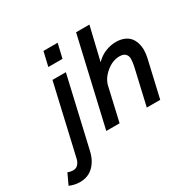

<svg xmlns="http://www.w3.org/2000/svg" viewBox="-324 -897 1336 1317"><g transform="rotate(-30 343.5 -238.5)"><path d="M151.9 -578.6 178.2 -690.9H290.5L264.2 -578.6ZM-53.7 213.9Q-94.7 213.9 -135.3 196.3L-95.7 111.8Q-74.7 120.6 -53.7 120.6Q-30.8 120.6 -15.6 104.7Q-0.5 88.9 5.4 63.5L132.3 -487.8H238.3L111.3 63.5Q95.7 131.8 53.7 172.9Q11.7 213.9 -53.7 213.9Z M276.9 0 436 -689.9H541.5L479 -427.7Q513.2 -462.9 554.9 -479.5Q596.7 -496.1 637.2 -496.1Q674.3 -496.1 702.1 -484.6Q730 -473.1 746.3 -453.4Q762.7 -433.6 770.8 -407Q778.8 -380.4 778.6 -351.3Q778.3 -322.3 771 -290.5L704.1 0H597.7L663.6 -286.1Q670.4 -317.9 670.9 -342.8Q671.4 -367.7 656.5 -383.1Q641.6 -398.4 610.4 -398.4Q555.7 -398.4 505.1 -356.7Q454.6 -314.9 442.4 -262.2L382.3 0Z"/></g></svg>

Font: HK Grotesk SemiBold Italic
Style: Regular
Weight: 600
Italic angle: -13°
Designer: Alfredo Marco Pradil and Stefan Peev
Foundry: Hanken Design Co.
Version: Version 1.000;PS 001.000;hotconv 1.0.88;makeotf.lib2.5.64775